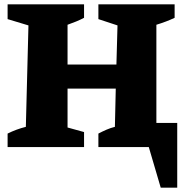

<svg xmlns="http://www.w3.org/2000/svg" viewBox="-20 -677 850 884"><path d="M15 0V-62Q55 -82 99 -93L111 -560L15 -589V-657H367V-595Q350 -586 330.5 -578Q311 -570 291 -563V-380H516L521 -560L433 -589V-657H784V-595Q765 -586 744 -578Q723 -570 700 -563V-111H796V187H720L665 0H433V-62Q452 -72 470.5 -80Q489 -88 509 -93L513 -269H291V-90L367 -69V0Z"/></svg>

Font: Piazzolla ExtraBold
Style: Regular
Weight: 800
Designer: Juan Pablo del Peral
Foundry: Huerta Tipografica
Version: Version 1.330